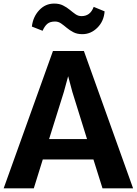

<svg xmlns="http://www.w3.org/2000/svg" viewBox="-22 -1028 746 1048"><path d="M162.5 0H-2L267 -749.5H436L704.5 0H537.5L488 -157.5H211.5ZM326.5 -526 246 -269H453L373 -526L350 -612ZM427.5 -841.5Q399 -841.5 378.8 -852Q358.5 -862.5 342.5 -876Q326.5 -889.5 311.5 -900Q296.5 -910.5 278.5 -910.5Q251.5 -910.5 236.5 -898Q221.5 -885.5 210.5 -860L152 -883Q158 -936 191.8 -972.2Q225.5 -1008.5 274 -1008.5Q302 -1008.5 322.2 -998.2Q342.5 -988 358.8 -974.5Q375 -961 390 -950.5Q405 -940 423 -940Q446 -940 462.5 -951.8Q479 -963.5 489.5 -990.5L549 -966Q545 -912 509.5 -876.8Q474 -841.5 427.5 -841.5Z"/></svg>

Font: Merriweather Sans
Style: Bold
Weight: 700
Designer: Eben Sorkin
Foundry: Eben Sorkin
Version: Version 1.008; ttfautohint (v1.7.19-72a1) -l 8 -r 50 -G 200 